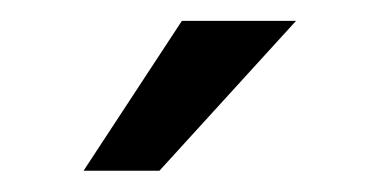

<svg xmlns="http://www.w3.org/2000/svg" viewBox="-20 -770 353 184"><path d="M154.3 -750H263.7L132.8 -606.4H60.1Z"/></svg>

Font: Vazir FD-UI
Style: Regular-FD-UI
Weight: 400
Designer: Saber Rastikerdar
Foundry: Saber Rastikerdar
Version: Version 30.1.0